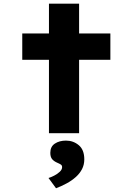

<svg xmlns="http://www.w3.org/2000/svg" viewBox="-20 -709 730 1022"><path d="M240.6 0V-689.3H401V0ZM98.5 -390.6V-530.7H567.5V-390.6ZM278.3 293.1 238.2 238.5Q252.2 234.3 268.8 225.7Q285.4 217.2 298 205.4Q310.6 193.6 310.6 180.7Q310.6 171.2 303.7 166.8Q296.9 162.4 285.6 157.6Q267.7 150 257.7 138.4Q247.8 126.8 247.8 104.5Q247.8 71.3 272 55.4Q296.1 39.4 331.2 39.4Q370.1 39.4 399.4 63.9Q428.7 88.3 428.7 139.4Q428.7 167.8 416.6 191.3Q404.4 214.7 383 233.7Q361.6 252.7 334.5 267.3Q307.5 281.9 278.3 293.1Z"/></svg>

Font: Lexend Tera
Style: Regular
Weight: 400
Designer: Bonnie Shaver-Troup, Thomas Jockin
Foundry: Lexend
Version: Version 1.007